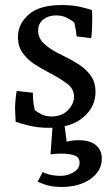

<svg xmlns="http://www.w3.org/2000/svg" viewBox="-20 -487 438 760"><path d="M174 19Q132 19 96.5 10.5Q61 2 42 -5L40 -47Q39 -60 40.5 -81.5Q42 -103 46 -127L110 -120Q110 -106 111.5 -87.5Q113 -69 118 -51Q130 -41 146.5 -33.5Q163 -26 184 -26Q225 -26 249 -51Q273 -76 273 -104Q273 -136 245 -156.5Q217 -177 181 -196L162 -206Q141 -217 115 -234Q89 -251 70 -277Q51 -303 51 -341Q51 -392 93.5 -429.5Q136 -467 224 -467Q270 -467 303.5 -458.5Q337 -450 344 -447Q345 -439 345 -428.5Q345 -418 345 -407Q345 -388 344 -368.5Q343 -349 341 -336L283 -343Q282 -365 274 -398Q261 -409 243 -417.5Q225 -426 202 -426Q172 -426 151.5 -410Q131 -394 131 -366Q131 -336 153.5 -315Q176 -294 207 -278L227 -268Q258 -253 288 -234.5Q318 -216 338 -189.5Q358 -163 358 -123Q358 -64 309.5 -22.5Q261 19 174 19ZM224 253Q189 253 166 246Q143 239 129 232L149 194Q169 204 191 207Q213 210 226 209Q253 207 274 193Q295 179 295 157Q295 135 274 128Q253 121 224 121Q200 121 180 124L188 14Q200 15 212 14.5Q224 14 236 13L244 74Q254 71 266.5 69.5Q279 68 292 68Q335 68 359 87Q383 106 383 141Q383 190 338 221.5Q293 253 224 253ZM246 86Q247 86 246 86Z"/></svg>

Font: Maname
Style: Regular
Weight: 400
Designer: Pathum Egodawatta
Foundry: mooniak
Version: Version 1.000; ttfautohint (v1.8.4.7-5d5b)